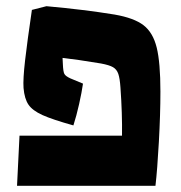

<svg xmlns="http://www.w3.org/2000/svg" viewBox="-20 -600 586 620"><path d="M43 -162H374Q375 -233 369 -317Q367 -347 362 -361.5Q357 -376 345 -383Q333 -390 306 -395Q228 -408 182 -413L183 -393Q184 -368 188 -361Q192 -354 207 -347L248 -330Q244 -302 235.5 -264Q227 -226 217 -195Q149 -214 117 -228.5Q85 -243 72 -262Q59 -281 56 -316Q54 -344 61 -405Q68 -466 83 -568L130 -580Q252 -569 350 -553Q413 -542 443.5 -518.5Q474 -495 486 -446.5Q498 -398 498 -304Q498 -232 493 -141.5Q488 -51 482 0H35Z"/></svg>

Font: Suez One
Style: Regular
Weight: 400
Version: Version 1.000